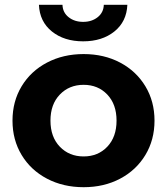

<svg xmlns="http://www.w3.org/2000/svg" viewBox="-20 -771 695 799"><path d="M32 -269Q32 -349 70 -412Q108 -475 175.5 -510.5Q243 -546 328 -546Q413 -546 480 -510.5Q547 -475 585 -412Q623 -349 623 -269Q623 -189 585 -126Q547 -63 480 -27.5Q413 8 328 8Q243 8 175.5 -27.5Q108 -63 70 -126Q32 -189 32 -269ZM465 -269Q465 -337 426.5 -377.5Q388 -418 328 -418Q268 -418 229 -377.5Q190 -337 190 -269Q190 -201 229 -160.5Q268 -120 328 -120Q388 -120 426.5 -160.5Q465 -201 465 -269ZM142 -751H240Q241 -719 265.5 -699.5Q290 -680 326 -680Q362 -680 386.5 -699.5Q411 -719 412 -751H510Q507 -681 456 -640Q405 -599 326 -599Q247 -599 196 -640Q145 -681 142 -751Z"/></svg>

Font: Montserrat-Bold
Style: Bold
Weight: 700
Version: Version 7.200